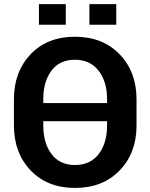

<svg xmlns="http://www.w3.org/2000/svg" viewBox="-20 -899 728 929"><path d="M640.6 -291.5Q640.6 -159.2 559.1 -74.5Q477.5 10.3 342.8 10.3Q209 10.3 128.2 -74.5Q47.4 -159.2 47.4 -291.5V-419.4Q47.4 -551.3 127.9 -636.2Q208.5 -721.2 342.3 -721.2Q477.1 -721.2 558.8 -636.2Q640.6 -551.3 640.6 -419.4ZM498 -312.5H189.5V-291.5Q189.5 -206.5 229.2 -153.6Q269 -100.6 342.8 -100.6Q417 -100.6 457.5 -153.6Q498 -206.5 498 -291.5ZM189.5 -400.4H498V-420.4Q498 -503.9 457 -556.9Q416 -609.9 342.3 -609.9Q268.6 -609.9 229 -557.1Q189.5 -504.4 189.5 -420.4ZM542.5 -779.3H412.6V-878.9H542.5ZM298.3 -779.3H168.5V-878.9H298.3Z"/></svg>

Font: Roboto Web
Style: Bold
Weight: 700
Designer: Google
Version: Version 1.200310; 2013